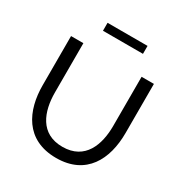

<svg xmlns="http://www.w3.org/2000/svg" viewBox="-202 -1054 1160 1214"><g transform="rotate(30 377.5 -446.5)"><path d="M233 -840H525V-898H233ZM378 5C596 5 680 -159 680 -351V-710H590V-351C590 -215 542 -76 377 -76C215 -76 165 -211 165 -351V-710H75V-351C75 -169 152 5 378 5Z"/></g></svg>

Font: FIGSv2-sans-serif Medium
Style: Regular
Weight: 500
Designer: Matt McInerney, Pablo Impallari, Rodrigo Fuenzalida,Mirko Velimirovic
Foundry: Matt McInerney, Pablo Impallari, Rodrigo Fuenzalida
Version: Version 4.021;hotconv 1.0.109;makeotfexe 2.5.65596